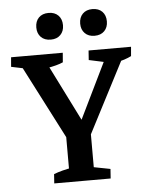

<svg xmlns="http://www.w3.org/2000/svg" viewBox="-49 -677 559 717"><g transform="rotate(-5 231.0 -318.0)"><path d="M159.7 -536.1Q136.2 -536.1 122.8 -549.8Q109.4 -563.5 109.4 -585.9Q109.4 -608.9 122.8 -622.6Q136.2 -636.2 159.7 -636.2Q182.6 -636.2 196 -622.6Q209.5 -608.9 209.5 -585.9Q209.5 -563.5 196 -549.8Q182.6 -536.1 159.7 -536.1ZM323.7 -536.1Q300.8 -536.1 287.4 -549.8Q273.9 -563.5 273.9 -585.9Q273.9 -608.9 287.4 -622.6Q300.8 -636.2 323.7 -636.2Q347.2 -636.2 360.6 -622.6Q374 -608.9 374 -585.9Q374 -563.5 360.6 -549.8Q347.2 -536.1 323.7 -536.1ZM187 -164.6 41 -448.2 66.4 -434.6 2.9 -447.8 5.9 -483.4H199.7L196.8 -447.8Q175.3 -438 134.8 -431.2L140.1 -443.4L262.7 -198.2L275.9 -167ZM218.3 -167.5 355 -448.2 359.9 -433.6 293.9 -447.8 296.4 -483.4H455.6L452.6 -448.7Q441.4 -442.9 426.5 -438Q411.6 -433.1 394.5 -430.2L421.4 -448.2L275.9 -167ZM185.1 -7.3V-198.7H277.8V-7.3ZM125.5 0 127.9 -34.7Q142.6 -40.5 160.6 -45.2Q178.7 -49.8 197.8 -53.2L185.1 -13.2V-84H277.8V-13.2L266.1 -49.8L339.4 -35.6L336.9 0Z"/></g></svg>

Font: Markazi Text Medium
Style: Regular
Weight: 500
Designer: Borna Izadpanah (Arabic designer), Fiona Ross (Arabic design director) and Florian Runge (Latin designer)
Foundry: Borna Izadpanah and Florian Runge
Version: Version 1.001